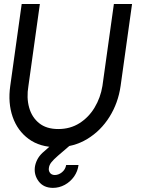

<svg xmlns="http://www.w3.org/2000/svg" viewBox="-20 -720 710 956"><path d="M263 13Q179 13 123 -28Q67 -69 43 -138.2Q19 -207.5 31 -292L88 -700H178.5L121.5 -292Q111.5 -233.5 125 -184.8Q138.5 -136 174.8 -106.8Q211 -77.5 270 -77.5Q330 -77.5 376 -106.8Q422 -136 451.2 -184.8Q480.5 -233.5 490 -292L547 -700H637.5L580.5 -292Q568.5 -207.5 525.2 -138.2Q482 -69 414.5 -28Q347 13 263 13ZM243 215.5Q197 215 173 183.5Q149 152 153.5 113Q156 94 165.2 75.5Q174.5 57 191.5 41L287 -43L329 3.5Q291.5 35.5 268.8 55.2Q246 75 235.5 88.5Q225 102 223.5 116Q221 129 228.5 140Q236 151 252.5 151.5Q271.5 151.5 288.5 137.8Q305.5 124 309.5 101.5H371Q367 133 348.8 159Q330.5 185 302.8 200.2Q275 215.5 243 215.5Z"/></svg>

Font: Urbanist Medium
Style: Italic
Weight: 500
Italic angle: -8°
Designer: Corey Hu
Foundry: Corey Hu
Version: Version 1.330; ttfautohint (v1.8.4.7-5d5b)